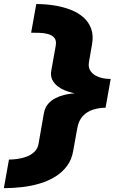

<svg xmlns="http://www.w3.org/2000/svg" viewBox="-62 -742 588 974"><path d="M-42.5 212.5Q4 212.5 51.2 207Q98.5 201.5 141.2 188.5Q184 175.5 219 153.8Q254 132 278.2 99.5Q302.5 67 309.5 22L330 -91Q337 -131.5 359 -154.2Q381 -177 411.5 -186.2Q442 -195.5 473.5 -195.5L499.5 -341.5Q465 -341.5 438.2 -351.5Q411.5 -361.5 397.8 -380.8Q384 -400 389.5 -428.5L404.5 -514.5Q413 -561 400.8 -595.5Q388.5 -630 361 -654.2Q333.5 -678.5 295.2 -693Q257 -707.5 212.8 -714.5Q168.5 -721.5 122 -721.5L96 -576Q113.5 -576 136.8 -575.5Q160 -575 181 -569.5Q202 -564 213.8 -550Q225.5 -536 220.5 -508.5L198 -383Q193.5 -356 203.5 -336.8Q213.5 -317.5 230.8 -304.2Q248 -291 267 -283.5Q286 -276 300.8 -272.5Q315.5 -269 317.5 -268.5Q315.5 -268.5 300.2 -267Q285 -265.5 263.8 -260.5Q242.5 -255.5 220.8 -244.8Q199 -234 182.8 -215.8Q166.5 -197.5 161 -169.5L134 -15Q130 11.5 112.8 28Q95.5 44.5 72 53Q48.5 61.5 25 64.5Q1.5 67.5 -16.5 67.5Z"/></svg>

Font: Anybody Expanded ExtraBold
Style: Italic
Weight: 800
Width: 7
Italic angle: -10°
Version: Version 1.113;gftools[0.9.25]